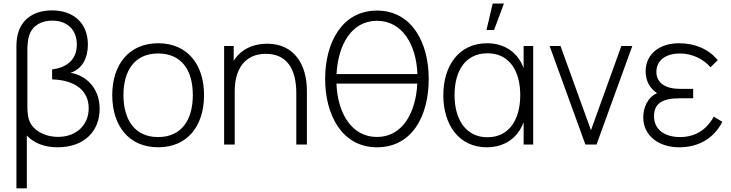

<svg xmlns="http://www.w3.org/2000/svg" viewBox="-20 -792 4006 1052"><path d="M127 240V-49.5C163.5 -10 220.5 15 295.5 15C443 15 526 -74.5 526 -196C526 -322.5 435.5 -383.5 366 -393C429.5 -413 461.5 -473 461.5 -547.5C461.5 -666 382.5 -735 265 -735C171 -735 107.5 -691.5 83 -622.5C74.5 -599.5 70 -571 70 -540V240ZM298.5 -42C223.5 -42 155.5 -79.5 138 -138C132.5 -156 130 -181.5 130 -207.5V-516.5C130 -542.5 132 -573.5 140.5 -599.5C159.5 -655 210 -679 266 -679C348.5 -679 401 -629 401 -548C401 -460 339 -420.5 265.5 -411.5V-357C389 -353.5 466 -297.5 466 -199C466 -105.5 396.5 -42 298.5 -42Z M846.5 15C1006 15 1098 -100.5 1098 -271C1098 -438 1007.5 -555 846.5 -555C689 -555 595 -440.5 595 -271C595 -103 686 15 846.5 15ZM846.5 -41C721.5 -41 656.5 -132 656.5 -271C656.5 -405 717.5 -499 846.5 -499C973 -499 1036.5 -409.5 1036.5 -271C1036.5 -134.5 974 -41 846.5 -41Z M1444 -552.5C1367 -552.5 1300.5 -522.5 1260.5 -459V-540H1208V0H1266V-291.5C1266 -410.5 1319 -497 1436.5 -497C1549.5 -497 1603.5 -417.5 1603.5 -281V0H1661.5V-295.5C1661.5 -436.5 1593 -552.5 1444 -552.5Z M2045.5 -734C1853.5 -734 1761.5 -557.5 1761.5 -360C1761.5 -162.5 1853.5 15 2045.5 15C2237 15 2329 -154.5 2329 -360C2329 -557.5 2237 -734 2045.5 -734ZM2045.5 -678C2185.5 -678 2261.5 -545 2267 -386H1824C1832 -545 1905 -678 2045.5 -678ZM2045.5 -41.5C1905 -41.5 1829.5 -174.5 1823.5 -334H2266.5C2258.5 -174.5 2185.5 -41.5 2045.5 -41.5Z M2679.5 -772.5 2645.5 -627.5H2687L2741 -772.5ZM2849 -418.5C2818 -504 2745.5 -555 2648.5 -555C2493.5 -555 2409 -431 2409 -270C2409 -109 2494 15 2647 15C2744 15 2817.5 -36 2849 -122.5V0H2901.5V-540H2849ZM2650.5 -40C2531 -40 2470.5 -140 2470.5 -270.5C2470.5 -403 2529.5 -500 2651 -500C2770 -500 2830.5 -404.5 2830.5 -271C2830.5 -138.5 2771 -40 2650.5 -40Z M3248.5 0 3444.5 -540H3384.5L3218 -78.5L3051 -540H2991.5L3187.5 0Z M3891 -153C3851 -80 3788 -41 3706 -41C3620.5 -41 3563.5 -83.5 3563.5 -154.5C3563.5 -223 3605 -253.5 3706 -253.5H3778V-305H3707C3627.5 -305 3576.5 -336.5 3576.5 -398C3576.5 -466 3634.5 -499 3704.5 -499C3772.5 -499 3834.5 -468.5 3873 -423.5L3913 -462.5C3861 -523.5 3789 -555 3699.5 -555C3595.5 -555 3517.5 -497 3517.5 -401C3517.5 -347.5 3541 -308 3580.5 -281.5C3527.5 -259 3504.5 -201 3504.5 -148.5C3504.5 -49.5 3588.5 15 3701 15C3812 15 3892 -36.5 3938 -124.5Z"/></svg>

Font: Hauora Light
Style: Regular
Weight: 300
Designer: Wayne Shih
Foundry: WCYS
Version: Version 1.001;hotconv 1.0.109;makeotfexe 2.5.65596